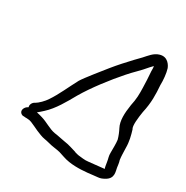

<svg xmlns="http://www.w3.org/2000/svg" viewBox="-168 -814 982 1015"><g transform="rotate(30 322.5 -306.5)"><path d="M141 -111C186 -152 219 -212 250 -267C292 -339 362 -429 415 -489C445 -524 475 -549 506 -587L523 -605C525 -598 525 -586 525 -573C528 -541 529 -508 530 -476C531 -438 531 -409 521 -364V-363C513 -313 511 -264 529 -230C538 -213 547 -191 552 -172C555 -152 554 -118 554 -95C553 -73 560 -60 562 -43L566 -19C567 -13 568 -10 570 -4H568C548 -2 533 0 512 2C484 4 465 9 443 6L415 3C409 2 400 0 391 -3H390V-4C368 -10 343 -20 312 -24C292 -27 270 -33 246 -36C212 -42 180 -65 145 -75C137 -78 123 -81 110 -84C119 -91 129 -100 141 -111ZM62 -31C66 -30 74 -30 80 -30C103 -30 114 -22 135 -13C152 -5 168 3 188 10C208 18 224 18 245 24C268 31 299 33 318 38C340 44 361 54 389 58C438 66 496 60 534 55L562 52C575 51 587 46 599 39C643 15 626 -22 623 -42C621 -54 620 -71 615 -85C612 -107 612 -129 611 -157C611 -195 602 -228 593 -258C581 -274 588 -327 594 -365C609 -431 607 -480 603 -535C604 -564 600 -607 592 -631C587 -645 565 -687 518 -672C488 -663 469 -637 448 -614L416 -581C385 -548 353 -513 324 -477C305 -453 235 -367 218 -339C190 -287 162 -223 132 -179C119 -158 93 -132 75 -122H74C58 -112 55 -96 58 -85C47 -80 39 -71 36 -60C32 -44 43 -34 54 -31Z"/></g></svg>

Font: Stray Cat
Style: BdExtObl
Weight: 700
Version: Version 1.0